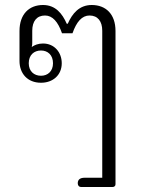

<svg xmlns="http://www.w3.org/2000/svg" viewBox="-20 -578 571 768"><path d="M304 170H430C437 170 442 166 442 159V-454C442 -522 403 -558 347 -558C297 -558 269 -524 251 -483H247C229 -524 202 -558 152 -558C97 -558 58 -522 58 -454V-334C58 -284 90 -247 144 -247C192 -247 227 -278 227 -325C227 -368 198 -404 152 -404C133 -404 118 -398 107 -390C109 -397 109 -403 109 -409V-455C109 -493 127 -516 160 -516C190 -516 212 -491 228 -445H270C286 -491 308 -516 338 -516C371 -516 389 -493 389 -455V133H318C301 133 291 140 291 155C291 165 297 170 304 170ZM144 -275C116 -275 95 -293 95 -325C95 -358 116 -376 144 -376C171 -376 192 -358 192 -325C192 -293 171 -275 144 -275Z"/></svg>

Font: Maitree Light
Style: Regular
Weight: 300
Designer: CadsonDemak Team
Foundry: CadsonDemak
Version: Version 1.000;PS 001.000;hotconv 1.0.88;makeotf.lib2.5.64775